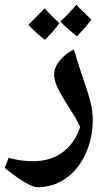

<svg xmlns="http://www.w3.org/2000/svg" viewBox="-54 -590 451 805"><path d="M102 195Q91 195 70 185Q49 175 22 156.5Q-5 138 -34 114L-18 72Q9 79 34.5 82.5Q60 86 83 86Q157 86 208 49Q259 12 282 -58Q275 -73 266.5 -88.5Q258 -104 248 -119Q219 -164 196 -205Q173 -246 173 -278Q173 -307 196 -335.5Q219 -364 256 -383Q262 -362 270.5 -334Q279 -306 288.5 -278.5Q298 -251 305 -230Q318 -193 326.5 -157Q335 -121 335 -89Q335 -11 305 54.5Q275 120 222 158Q169 195 102 195ZM268 -438Q247 -455 230 -470Q213 -485 199 -500Q218 -517 234.5 -534.5Q251 -552 266 -570Q275 -560 291 -545Q307 -530 329 -508Q302 -471 268 -438ZM134 -423Q112 -440 95 -456Q78 -472 65 -486Q82 -503 99 -520.5Q116 -538 133 -555Q142 -545 157.5 -529Q173 -513 195 -493Q182 -475 167 -457.5Q152 -440 134 -423Z"/></svg>

Font: Noto Naskh Arabic
Style: Bold
Weight: 700
Designer: Monotype Design Team, David Williams, Mohamad Dakak and Nizar Qandah
Foundry: Monotype Imaging Inc.
Version: Version 2.016